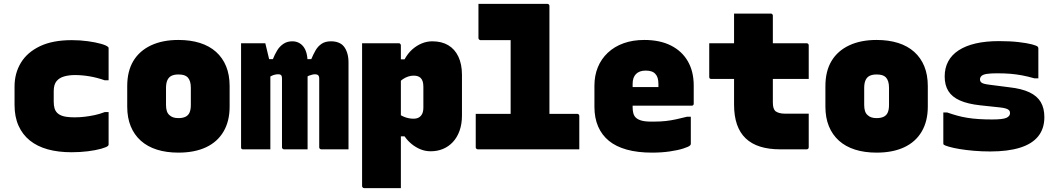

<svg xmlns="http://www.w3.org/2000/svg" viewBox="-20 -770 5440 990"><path d="M350 -563Q393 -563 433 -557.5Q473 -552 501 -544Q529 -536 537 -528Q539 -527 539.5 -524.5Q540 -522 540 -520Q540 -479 540 -438Q540 -397 540 -356H520Q480 -370 441.5 -376.5Q403 -383 366 -383Q336 -383 311 -376Q286 -369 271.5 -351.5Q257 -334 257 -300V-246Q257 -227 261 -212.5Q265 -198 275 -188Q287 -176 308 -170.5Q329 -165 366 -165Q391 -165 416.5 -168Q442 -171 468 -176.5Q494 -182 520 -192H540Q540 -151 540 -109.5Q540 -68 540 -26Q540 -24 539.5 -22Q539 -20 537 -18Q530 -11 501.5 -3Q473 5 433 10Q393 15 349 15Q280 15 226 0Q172 -15 134 -45.5Q96 -76 75.5 -122Q55 -168 55 -229V-324Q55 -392 87.5 -446Q120 -500 185.5 -531.5Q251 -563 350 -563Z M900 -564Q962 -564 1011 -548.5Q1060 -533 1094 -502.5Q1128 -472 1146 -428Q1164 -384 1164 -326V-220Q1164 -145 1132.5 -91.5Q1101 -38 1042 -10.5Q983 17 900 17Q838 17 789 1.5Q740 -14 706 -44.5Q672 -75 654 -119Q636 -163 636 -220V-326Q636 -403 667.5 -455.5Q699 -508 758.5 -536Q818 -564 900 -564ZM900 -386Q878 -386 864 -379Q850 -372 843 -356.5Q836 -341 836 -317V-229Q836 -211 840 -198Q844 -185 853 -177Q861 -169 872.5 -165Q884 -161 900 -161Q922 -161 936.5 -168Q951 -175 957.5 -190Q964 -205 964 -229V-317Q964 -336 960 -349Q956 -362 948 -371Q940 -379 928.5 -382.5Q917 -386 900 -386Z M1777 0Q1753 0 1729.5 0Q1706 0 1683 0Q1660 0 1637 0Q1634 0 1631.5 -1.5Q1629 -3 1627.5 -5Q1626 -7 1626 -11Q1626 -24 1626 -53Q1626 -82 1626 -120.5Q1626 -159 1626 -202.5Q1626 -246 1626 -288Q1626 -330 1626 -365Q1626 -377 1620.5 -382Q1615 -387 1605 -387Q1598 -387 1589.5 -385Q1581 -383 1573.5 -380Q1566 -377 1560 -372L1541 -465H1585Q1595 -489 1607 -510Q1619 -531 1638 -544Q1657 -557 1687 -557Q1708 -557 1725 -550.5Q1742 -544 1753 -530.5Q1764 -517 1770.5 -496Q1777 -475 1777 -448Q1777 -405 1777 -356.5Q1777 -308 1777 -261Q1777 -214 1777 -172Q1777 -130 1777 -99Q1777 -74 1777 -49.5Q1777 -25 1777 0ZM1566 0Q1546 0 1525.5 0Q1505 0 1485 0Q1465 0 1445 0Q1442 0 1439.5 -1.5Q1437 -3 1435.5 -5Q1434 -7 1434 -11Q1434 -24 1434 -53.5Q1434 -83 1434 -121Q1434 -159 1434 -202Q1434 -245 1434 -287Q1434 -329 1434 -365Q1434 -374 1432 -378.5Q1430 -383 1426 -385Q1422 -387 1414 -387Q1406 -387 1397.5 -385Q1389 -383 1381.5 -379.5Q1374 -376 1366 -370L1338 -465H1387Q1397 -490 1409.5 -510.5Q1422 -531 1441.5 -544Q1461 -557 1487 -557Q1505 -557 1519.5 -550Q1534 -543 1544.5 -529.5Q1555 -516 1560.5 -495.5Q1566 -475 1566 -448Q1566 -409 1566 -359Q1566 -309 1566 -251.5Q1566 -194 1566 -130.5Q1566 -67 1566 0ZM1374 0Q1360 0 1341.5 0Q1323 0 1304 0Q1285 0 1267 0Q1249 0 1234 0Q1231 0 1229 -0.5Q1227 -1 1225.5 -2.5Q1224 -4 1223.5 -6Q1223 -8 1223 -11Q1223 -84 1223 -157Q1223 -230 1223 -303Q1223 -376 1223 -448Q1223 -474 1223 -499Q1223 -524 1223 -547Q1239 -547 1258.5 -547Q1278 -547 1296.5 -547Q1315 -547 1328.5 -547Q1342 -547 1348 -547Q1348 -547 1352 -530.5Q1356 -514 1361 -493Q1366 -472 1370 -455.5Q1374 -439 1374 -438Q1374 -366 1374 -292.5Q1374 -219 1374 -146.5Q1374 -74 1374 0Z M1847 -547Q1872 -547 1906.5 -547Q1941 -547 1975.5 -547Q2010 -547 2036 -547Q2040 -547 2042 -545.5Q2044 -544 2045.5 -541.5Q2047 -539 2047 -535Q2047 -444 2047 -352Q2047 -260 2047 -168Q2047 -76 2047 16Q2047 108 2047 200Q2021 200 1986.5 200Q1952 200 1917.5 200Q1883 200 1858 200Q1855 200 1852.5 198.5Q1850 197 1848.5 194.5Q1847 192 1847 189Q1847 110 1847 28Q1847 -54 1847 -135.5Q1847 -217 1847 -295.5Q1847 -374 1847 -446Q1847 -475 1847 -500Q1847 -525 1847 -547ZM2209 -557Q2257 -557 2291 -537Q2325 -517 2343.5 -478Q2362 -439 2362 -384V-175Q2362 -130 2349.5 -95.5Q2337 -61 2315 -37.5Q2293 -14 2264 -2Q2235 10 2201 10Q2173 10 2148.5 0Q2124 -10 2103 -27Q2082 -44 2066 -67H2020V-195Q2042 -176 2065 -167Q2088 -158 2112 -158Q2129 -158 2140 -164.5Q2151 -171 2157 -183.5Q2163 -196 2163 -216V-322Q2163 -339 2159.5 -350Q2156 -361 2149 -368Q2143 -374 2134 -377Q2125 -380 2113 -380Q2099 -380 2085 -375.5Q2071 -371 2057.5 -362Q2044 -353 2032 -339V-464H2066Q2083 -495 2105.5 -515Q2128 -535 2154.5 -546Q2181 -557 2209 -557Z M2433 -183H2955Q2960 -183 2962 -181.5Q2964 -180 2965.5 -178Q2967 -176 2967 -172Q2967 -150 2967 -118Q2967 -86 2967 -54.5Q2967 -23 2967 0H2445Q2441 0 2438.5 -1.5Q2436 -3 2434.5 -5Q2433 -7 2433 -11Q2433 -34 2433 -65.5Q2433 -97 2433 -129Q2433 -161 2433 -183ZM2447 -750Q2507 -750 2565.5 -750Q2624 -750 2683 -750Q2742 -750 2802 -750Q2806 -750 2808 -748.5Q2810 -747 2811.5 -745Q2813 -743 2813 -739Q2813 -662 2813 -584.5Q2813 -507 2813 -429.5Q2813 -352 2813 -274.5Q2813 -197 2813 -120H2601L2613 -152Q2613 -163 2613 -175Q2613 -187 2613 -198Q2613 -234 2613 -276.5Q2613 -319 2613 -366.5Q2613 -414 2613 -463.5Q2613 -513 2613 -563H2607Q2570 -563 2531.5 -563Q2493 -563 2458 -563Q2455 -563 2452.5 -564.5Q2450 -566 2448.5 -568.5Q2447 -571 2447 -574Q2447 -618 2447 -662Q2447 -706 2447 -750Z M3302 -564Q3383 -564 3440 -535Q3497 -506 3527 -453.5Q3557 -401 3557 -329V-235Q3557 -232 3555.5 -229.5Q3554 -227 3552 -226Q3550 -225 3546 -225H3315Q3300 -225 3285.5 -225Q3271 -225 3257 -225H3198V-321H3375Q3375 -325 3375 -327.5Q3375 -330 3375 -336Q3375 -355 3371 -368Q3367 -381 3359 -389Q3351 -398 3338.5 -402Q3326 -406 3309 -406Q3277 -406 3259.5 -388.5Q3242 -371 3242 -338V-217Q3242 -200 3245.5 -186.5Q3249 -173 3258 -164Q3269 -153 3290.5 -147.5Q3312 -142 3353 -143Q3385 -143 3412.5 -146Q3440 -149 3467 -155Q3494 -161 3522 -168H3542Q3542 -132 3542 -98.5Q3542 -65 3542 -28Q3542 -26 3541 -24Q3540 -22 3538 -20Q3531 -13 3502.5 -4Q3474 5 3432.5 11Q3391 17 3342 17Q3268 17 3212 1.5Q3156 -14 3119.5 -44Q3083 -74 3064 -118Q3045 -162 3045 -219V-328Q3045 -380 3062.5 -423Q3080 -466 3114 -498Q3148 -530 3195.5 -547Q3243 -564 3302 -564Z M3637 -547H4139Q4144 -547 4147 -544Q4150 -541 4150 -536Q4150 -513 4150 -481Q4150 -449 4150 -417.5Q4150 -386 4150 -363H3648Q3645 -363 3643 -363.5Q3641 -364 3639.5 -365.5Q3638 -367 3637.5 -369Q3637 -371 3637 -374Q3637 -397 3637 -428.5Q3637 -460 3637 -492Q3637 -524 3637 -547ZM4150 -184Q4150 -141 4150 -97.5Q4150 -54 4150 -11Q4150 -6 4147 -3Q4144 0 4139 0Q4136 0 4121.5 0Q4107 0 4085 0Q4063 0 4041.5 0Q4020 0 4003 0Q3944 0 3899.5 -14Q3855 -28 3825 -56.5Q3795 -85 3780 -128.5Q3765 -172 3765 -230Q3765 -277 3765 -324Q3765 -371 3765 -418Q3765 -465 3765 -512Q3765 -559 3765 -606Q3765 -629 3765 -653.5Q3765 -678 3765 -700Q3812 -700 3859.5 -700Q3907 -700 3954 -700Q3958 -700 3960 -698.5Q3962 -697 3963.5 -695Q3965 -693 3965 -689Q3965 -633 3965 -577Q3965 -521 3965 -465Q3965 -409 3965 -353.5Q3965 -298 3965 -242Q3965 -226 3968 -215Q3971 -204 3978 -197Q3986 -191 3998 -187.5Q4010 -184 4026 -184Q4043 -184 4060.5 -184Q4078 -184 4095.5 -184Q4113 -184 4130 -184Z M4500 -564Q4562 -564 4611 -548.5Q4660 -533 4694 -502.5Q4728 -472 4746 -428Q4764 -384 4764 -326V-220Q4764 -145 4732.5 -91.5Q4701 -38 4642 -10.5Q4583 17 4500 17Q4438 17 4389 1.5Q4340 -14 4306 -44.5Q4272 -75 4254 -119Q4236 -163 4236 -220V-326Q4236 -403 4267.5 -455.5Q4299 -508 4358.5 -536Q4418 -564 4500 -564ZM4500 -386Q4478 -386 4464 -379Q4450 -372 4443 -356.5Q4436 -341 4436 -317V-229Q4436 -211 4440 -198Q4444 -185 4453 -177Q4461 -169 4472.5 -165Q4484 -161 4500 -161Q4522 -161 4536.5 -168Q4551 -175 4557.5 -190Q4564 -205 4564 -229V-317Q4564 -336 4560 -349Q4556 -362 4548 -371Q4540 -379 4528.5 -382.5Q4517 -386 4500 -386Z M5095 -154Q5151 -154 5169.5 -162.5Q5188 -171 5188 -187Q5188 -196 5183 -201.5Q5178 -207 5166.5 -210.5Q5155 -214 5137 -216L5034 -227Q4970 -234 4929.5 -252Q4889 -270 4870 -300.5Q4851 -331 4851 -376Q4851 -419 4869 -453Q4887 -487 4923 -510.5Q4959 -534 5011 -546Q5063 -558 5131 -558Q5189 -558 5232 -553Q5275 -548 5300 -541.5Q5325 -535 5331 -529Q5332 -528 5332.5 -526.5Q5333 -525 5333.5 -523.5Q5334 -522 5334 -519Q5334 -481 5334 -442.5Q5334 -404 5334 -366H5314Q5279 -376 5249.5 -381.5Q5220 -387 5190 -389.5Q5160 -392 5121 -392Q5088 -392 5068.5 -389Q5049 -386 5041 -378.5Q5033 -371 5033 -360Q5033 -352 5038 -346.5Q5043 -341 5054.5 -338Q5066 -335 5083 -333L5184 -320Q5248 -313 5288 -294Q5328 -275 5346.5 -243.5Q5365 -212 5365 -166Q5365 -107 5333.5 -67.5Q5302 -28 5239.5 -8.5Q5177 11 5086 11Q5043 11 5002 7.5Q4961 4 4928 -1.5Q4895 -7 4873 -13.5Q4851 -20 4846 -24Q4845 -26 4844.5 -27.5Q4844 -29 4844 -31Q4844 -71 4844 -110.5Q4844 -150 4844 -190H4864Q4890 -181 4915 -174Q4940 -167 4968 -162.5Q4996 -158 5027.5 -156Q5059 -154 5095 -154Z"/></svg>

Font: Recursive Monospace Black
Style: Regular
Weight: 900
Version: Version 1.047